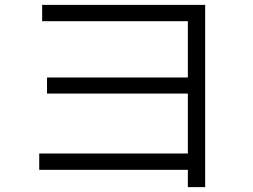

<svg xmlns="http://www.w3.org/2000/svg" viewBox="-20 -749 1040 788"><path d="M751 -52H141V-119H751V-365H173V-431H751V-662H153V-729H822V19H751Z"/></svg>

Font: IBM Plex Sans JP
Style: Regular
Weight: 400
Designer: Mike Abbink; Paul van der Laan; Pieter van Rosmalen; Wujin Sim; Yejin Wi; Jinhee Kim; Boomi Park; Yona Kim; Kichan Ma
Foundry: Sandoll Inc.
Version: Version 1.001